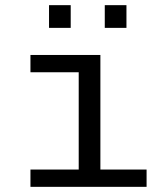

<svg xmlns="http://www.w3.org/2000/svg" viewBox="-20 -724 640 744"><path d="M285 0V-444H98V-511H369V0ZM98 0V-67H548V0ZM170 -616V-704H254V-616ZM386 -616V-704H470V-616Z"/></svg>

Font: Chivo Mono Light
Style: Regular
Weight: 300
Monospace: yes
Designer: Hector Gatti
Foundry: Omnibus-Type
Version: Version 1.008